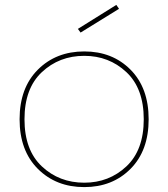

<svg xmlns="http://www.w3.org/2000/svg" viewBox="-20 -757 687 784"><path d="M513 -472.5Q587 -398 587 -270Q587 -142 513 -67.5Q439 7 324 7Q209 7 134.5 -67.5Q60 -142 60 -270Q60 -398 134.5 -472.5Q209 -547 324 -547Q439 -547 513 -472.5ZM324 -11Q425 -11 496 -77.5Q567 -144 567 -270Q567 -396 496 -462.5Q425 -529 324 -529Q222 -529 151 -462.5Q80 -396 80 -270Q80 -144 151 -77.5Q222 -11 324 -11ZM455 -737 466 -721 309 -624 298 -639Z"/></svg>

Font: SVN-Poppins Thin
Style: Regular
Weight: 100
Designer: Ninad Kale (Devanagari), Jonny Pinhorn (Latin)
Foundry: Indian Type Foundry
Version: Version 3.002 2017